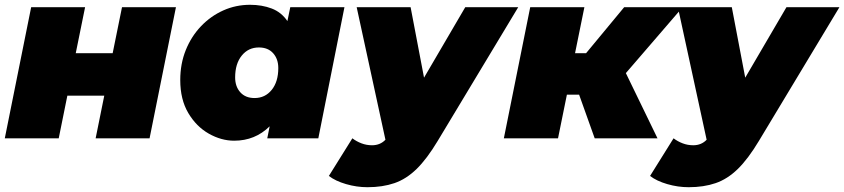

<svg xmlns="http://www.w3.org/2000/svg" viewBox="-22 -577 3522 801"><path d="M-2 0 108 -547H333L294 -355H448L487 -547H712L602 0H377L413 -178H259L223 0Z M955 10Q901 10 849 -19.5Q797 -49 763.5 -105.5Q730 -162 730 -243Q730 -311 753 -368Q776 -425 816.5 -467.5Q857 -510 909.5 -533.5Q962 -557 1021 -557Q1071 -557 1111.5 -541.5Q1152 -526 1177 -489L1189 -547H1415L1306 0H1093L1103 -50Q1042 10 955 10ZM1040 -168Q1084 -168 1111.5 -202Q1139 -236 1139 -293Q1139 -331 1117.5 -355Q1096 -379 1058 -379Q1014 -379 986.5 -345Q959 -311 959 -254Q959 -216 980.5 -192Q1002 -168 1040 -168Z M1511 204Q1466 204 1421.5 191Q1377 178 1350 157L1448 0Q1465 13 1486 21Q1507 29 1530 29Q1564 29 1586 6L1466 -547H1691L1747 -253L1919 -547H2140L1804 11Q1759 86 1716 128Q1673 170 1623.5 187Q1574 204 1511 204Z M2459 0 2394 -182H2343L2306 0H2080L2190 -547H2416L2377 -355H2423L2582 -547H2826L2589 -272L2721 0Z M2851 204Q2806 204 2761.5 191Q2717 178 2690 157L2788 0Q2805 13 2826 21Q2847 29 2870 29Q2904 29 2926 6L2806 -547H3031L3087 -253L3259 -547H3480L3144 11Q3099 86 3056 128Q3013 170 2963.5 187Q2914 204 2851 204Z"/></svg>

Font: Montserrat Black
Style: Italic
Weight: 900
Italic angle: -11.3°
Designer: Julieta Ulanovsky
Foundry: Julieta Ulanovsky
Version: Version 9.000; ttfautohint (v1.8.4.7-5d5b)